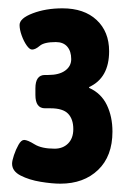

<svg xmlns="http://www.w3.org/2000/svg" viewBox="-20 -785 320 461"><path d="M125 -344Q105 -344 77.5 -348.5Q50 -353 29.5 -363.5Q9 -374 9 -392Q9 -399 13.5 -412.5Q18 -426 24.5 -437.5Q31 -449 38 -449Q46 -449 63 -438.5Q80 -428 111 -428Q131 -428 143.5 -440.5Q156 -453 156 -475Q156 -499 143.5 -512Q131 -525 101 -525H88Q65 -525 65 -557V-573Q65 -605 88 -605H96Q122 -605 136.5 -615.5Q151 -626 151 -643Q151 -662 141.5 -673Q132 -684 114 -684Q86 -684 75.5 -675Q65 -666 57 -666Q51 -666 44 -676Q37 -686 32 -700Q27 -714 27 -725Q27 -741 58.5 -753Q90 -765 130 -765Q182 -765 212 -737Q242 -709 242 -662Q242 -598 194 -576V-574Q223 -561 236.5 -533Q250 -505 250 -469Q250 -410 215.5 -377Q181 -344 125 -344Z"/></svg>

Font: Asap Condensed Black
Style: Regular
Weight: 900
Width: 3
Designer: Pablo Cosgaya
Foundry: Omnibus-Type
Version: Version 3.001; ttfautohint (v1.8.4.7-5d5b)